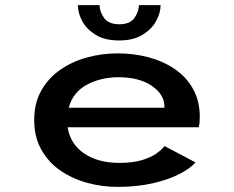

<svg xmlns="http://www.w3.org/2000/svg" viewBox="-20 -721 915 752"><path d="M440.5 11Q379.5 11 321.2 -5Q263 -21 216.2 -53.2Q169.5 -85.5 141.8 -135Q114 -184.5 114 -251Q114 -317 141.5 -366Q169 -415 215.8 -447.5Q262.5 -480 320.8 -496Q379 -512 440.5 -512Q503.5 -512 561.2 -496.8Q619 -481.5 664.2 -450.8Q709.5 -420 736 -373Q762.5 -326 762.5 -262.5Q762.5 -239 758.5 -222.5H245Q255 -157 309.5 -120Q364 -83 447 -83Q499.5 -83 535.5 -93.8Q571.5 -104.5 593 -120Q614.5 -135.5 624.5 -149L745.5 -85Q726.5 -62 683.5 -39.8Q640.5 -17.5 578.5 -3.2Q516.5 11 440.5 11ZM444 -418.5Q375.5 -418.5 320.8 -389.5Q266 -360.5 249 -299H624V-303.5Q624 -351 574.5 -384.8Q525 -418.5 444 -418.5ZM446.5 -562.5Q391 -562.5 355.2 -584.2Q319.5 -606 302.2 -638Q285 -670 285 -701H370Q370 -676 387.5 -651Q405 -626 447.5 -626Q489.5 -626 506.8 -651Q524 -676 524 -701H609Q609 -670 591.2 -638Q573.5 -606 537.5 -584.2Q501.5 -562.5 446.5 -562.5Z"/></svg>

Font: Trispace SemiExpanded Medium
Style: Regular
Weight: 500
Width: 6
Designer: Tyler Finck
Foundry: Etcetera Type Company
Version: Version 1.210; ttfautohint (v1.8.3)